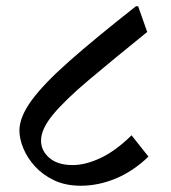

<svg xmlns="http://www.w3.org/2000/svg" viewBox="-20 -614 547 613"><path d="M400 -182 454 -114Q405 -67 349.5 -44Q294 -21 238 -21Q189 -21 152.5 -38.5Q116 -56 91.5 -83Q67 -110 54.5 -140.5Q42 -171 42 -197Q42 -240 80.5 -293Q119 -346 201 -418.5Q283 -491 414 -594H421L450 -512Q340 -423 264 -359Q188 -295 149.5 -248.5Q111 -202 111 -165Q111 -133 137.5 -110Q164 -87 212 -87Q253 -87 301 -109.5Q349 -132 400 -182Z"/></svg>

Font: Tiro Devanagari Marathi
Style: Italic
Weight: 400
Italic angle: -11°
Designer: Devanagari: John Hudson & Fiona Ross, assisted by Paul Hanslow. Latin: John Hudson with Paul Hanslow, assisted by Kaja S
Foundry: Tiro Typeworks Ltd.
Version: Version 1.52